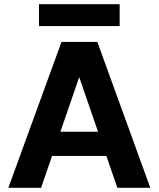

<svg xmlns="http://www.w3.org/2000/svg" viewBox="-20 -901 761 921"><path d="M20 0 275 -700H447L701 0H543L360 -531L177 0ZM131 -153 170 -269H538L577 -153ZM167 -776V-881H554V-776Z"/></svg>

Font: DM Sans 16pt Black
Style: Regular
Weight: 900
Version: Version 4.004;gftools[0.9.30]